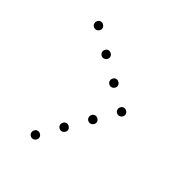

<svg xmlns="http://www.w3.org/2000/svg" viewBox="-148 -807 897 913"><g transform="rotate(30 300.0 -350.5)"><path d="M149 -673Q141 -673 134.5 -666Q128 -659 128 -651V-649Q128 -641 134.5 -634.5Q141 -628 149 -628H151Q159 -628 166 -634.5Q173 -641 173 -649V-651Q173 -659 166 -666Q159 -673 151 -673ZM249 -573Q241 -573 234.5 -566Q228 -559 228 -551V-549Q228 -541 234.5 -534.5Q241 -528 249 -528H251Q259 -528 266 -534.5Q273 -541 273 -549V-551Q273 -559 266 -566Q259 -573 251 -573ZM349 -473Q341 -473 334.5 -466Q328 -459 328 -451V-449Q328 -441 334.5 -434.5Q341 -428 349 -428H351Q359 -428 366 -434.5Q373 -441 373 -449V-451Q373 -459 366 -466Q359 -473 351 -473ZM449 -373Q441 -373 434.5 -366Q428 -359 428 -351V-349Q428 -341 434.5 -334.5Q441 -328 449 -328H451Q459 -328 466 -334.5Q473 -341 473 -349V-351Q473 -359 466 -366Q459 -373 451 -373ZM349 -273Q341 -273 334.5 -266Q328 -259 328 -251V-249Q328 -241 334.5 -234.5Q341 -228 349 -228H351Q359 -228 366 -234.5Q373 -241 373 -249V-251Q373 -259 366 -266Q359 -273 351 -273ZM249 -173Q241 -173 234.5 -166Q228 -159 228 -151V-149Q228 -141 234.5 -134.5Q241 -128 249 -128H251Q259 -128 266 -134.5Q273 -141 273 -149V-151Q273 -159 266 -166Q259 -173 251 -173ZM149 -73Q141 -73 134.5 -66Q128 -59 128 -51V-49Q128 -41 134.5 -34.5Q141 -28 149 -28H151Q159 -28 166 -34.5Q173 -41 173 -49V-51Q173 -59 166 -66Q159 -73 151 -73Z"/></g></svg>

Font: Doto Rounded Light
Style: Regular
Weight: 300
Monospace: yes
Version: Version 1.000